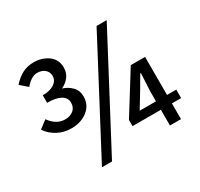

<svg xmlns="http://www.w3.org/2000/svg" viewBox="-147 -875 1121 1074"><g transform="rotate(-30 413.5 -338.0)"><path d="M186 -261.2Q135.7 -261.2 96.2 -283Q56.6 -304.7 32.2 -340.3L83 -378.9Q101.6 -352.1 126 -337.2Q150.4 -322.3 180.2 -322.3Q210.9 -322.3 232.4 -339.1Q253.9 -356 253.9 -387.2Q253.9 -419.9 223.6 -436.8Q193.4 -453.6 137.2 -453.6V-502Q185.1 -502 212.2 -520.5Q239.3 -539.1 239.3 -568.4Q239.3 -594.2 220.7 -610.4Q202.1 -626.5 171.9 -626.5Q150.9 -626.5 131.1 -613.3Q111.3 -600.1 95.2 -580.1L48.8 -620.6Q77.1 -651.9 109.4 -669.7Q141.6 -687.5 184.6 -687.5Q238.3 -687.5 277.6 -658.7Q316.9 -629.9 316.9 -579.1Q316.9 -543.9 298.3 -519.8Q279.8 -495.6 249.5 -481Q282.7 -471.2 307.4 -446.3Q332 -421.4 332 -381.8Q332 -344.7 312 -317.6Q292 -290.5 258.8 -275.9Q225.6 -261.2 186 -261.2ZM222.7 12.2 591.8 -687.5H657.2L287.6 12.2ZM668.9 0V-220.2L674.8 -335H670.4L622.1 -252.4L563.5 -156.2H799.8V-101.6H485.8V-141.6L647.9 -401.9H740.2V0Z"/></g></svg>

Font: Akatab SemiBold
Style: Regular
Weight: 600
Designer: SIL Global
Foundry: SIL Global
Version: Version 4.100